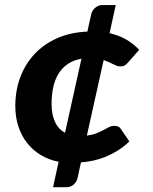

<svg xmlns="http://www.w3.org/2000/svg" viewBox="-20 -652 620 778"><path d="M310 -414Q278.5 -408.5 255.5 -393.2Q232.5 -378 217.8 -354.5Q203 -331 196 -299.5Q189 -268 189 -230Q189 -187.5 202.8 -158Q216.5 -128.5 243.5 -114ZM504 -79Q482 -57.5 458 -42.5Q434 -27.5 409.2 -17.2Q384.5 -7 359 -1.5Q333.5 4 308 6L294 70.5Q291 84.5 278.8 95.5Q266.5 106.5 250 106.5H195L217.5 3.5Q179 -4 147 -22.8Q115 -41.5 91.5 -70.5Q68 -99.5 55 -138Q42 -176.5 42 -223Q42 -284.5 61.8 -338Q81.5 -391.5 119 -432Q156.5 -472.5 210.8 -496.8Q265 -521 334 -524L350 -596Q351.5 -602.5 355.5 -608.8Q359.5 -615 365.2 -620Q371 -625 378.2 -628.2Q385.5 -631.5 394 -631.5H449L424 -517.5Q461.5 -509 490.8 -492.2Q520 -475.5 544 -450L499 -399Q492 -390.5 485.2 -386.8Q478.5 -383 467 -383Q460 -383 453 -385.5Q446 -388 438.2 -392Q430.5 -396 421.2 -400.2Q412 -404.5 400 -408.5L332 -102.5Q355 -105.5 371 -112Q387 -118.5 399.5 -125.2Q412 -132 422 -137Q432 -142 443 -142Q462 -142 469 -130.5Z"/></svg>

Font: Lato ExtraBold
Style: Italic
Weight: 800
Italic angle: -7°
Designer: Lukasz Dziedzic with Adam Twardoch and Botio Nikoltchev
Foundry: tyPoland Lukasz Dziedzic
Version: Version 2.015; 2015-08-06; http://www.latofonts.com/